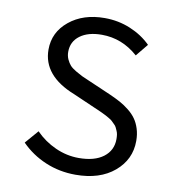

<svg xmlns="http://www.w3.org/2000/svg" viewBox="-78 -742 756 824"><g transform="rotate(10 300.0 -330.0)"><path d="M305.2 12.2Q234.9 12.2 173.6 -13.7Q112.3 -39.6 66.9 -85.9L117.2 -144Q154.8 -105.5 204.1 -83.3Q253.4 -61 306.2 -61Q375 -61 413.6 -90.3Q452.1 -119.6 452.1 -168.9Q452.1 -179.2 450.9 -188Q449.7 -196.8 446 -204.6Q442.4 -212.4 439.7 -218.5Q437 -224.6 429.4 -231.4Q421.9 -238.3 418.5 -242.2Q415 -246.1 404.3 -252.2Q393.6 -258.3 389.4 -260.7Q385.3 -263.2 371.6 -269.5Q357.9 -275.9 353.8 -277.6Q349.6 -279.3 334 -286.1L240.2 -327.1Q98.1 -382.8 98.1 -497.1Q98.1 -572.8 158.7 -622.3Q219.2 -671.9 313 -671.9Q372.6 -671.9 425.3 -649.9Q478 -627.9 515.1 -590.8L471.2 -537.1Q401.4 -599.1 313 -599.1Q253.4 -599.1 218.3 -573Q183.1 -546.9 183.1 -502Q183.1 -484.4 189.9 -469.5Q196.8 -454.6 205.3 -445.1Q213.9 -435.5 231.7 -425Q249.5 -414.6 260 -409.4Q270.5 -404.3 293 -395Q297.4 -393.1 299.8 -392.1L392.1 -352.1Q418.5 -340.3 438.2 -329.6Q458 -318.8 477.5 -303.2Q497.1 -287.6 509.5 -270Q522 -252.4 529.5 -228.5Q537.1 -204.6 537.1 -175.8Q537.1 -94.7 473.9 -41.3Q410.6 12.2 305.2 12.2Z"/></g></svg>

Font: Office Code Pro D
Style: Regular
Weight: 400
Designer: Nathan Rutzky & Paul D. Hunt
Foundry: Adobe Systems Incorporated
Version: Version 1.004;PS 001.004;hotconv 1.0.70;makeotf.lib2.5.58329